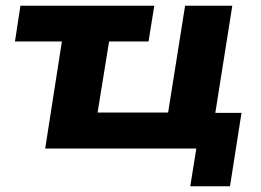

<svg xmlns="http://www.w3.org/2000/svg" viewBox="-20 -516 905 667"><path d="M641 131 662 0H137L195 -372H32L51 -496H516L496 -372H359L319 -125H564L623 -496H787L728 -124H819L779 131Z"/></svg>

Font: Nunito Sans 10pt SemiExpanded ExtraBold
Style: Italic
Weight: 800
Width: 6
Italic angle: -9°
Designer: Vernon Adams
Foundry: Vernon Adams
Version: Version 3.101;gftools[0.9.27]